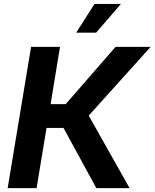

<svg xmlns="http://www.w3.org/2000/svg" viewBox="-20 -969 796 989"><path d="M19.5 0 140.1 -727.5H289.1L240.7 -432.6H318.4L575.2 -727.5H755.9L437 -373.5L647.5 0H476.1L307.1 -310.1H219.7L168.5 0ZM372.6 -800.8 466.8 -948.7H603L475.1 -800.8Z"/></svg>

Font: Inter 16pt
Style: Bold Italic
Weight: 700
Italic angle: -9.3988°
Version: Version 4.001;git-66647c0bb